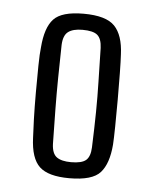

<svg xmlns="http://www.w3.org/2000/svg" viewBox="-40 -842 400 500"><g transform="rotate(5 160.0 -592.0)"><path d="M159 -377Q104 -377 81 -398.5Q58 -420 56 -474Q55 -489 54 -521.5Q53 -554 53 -591.5Q53 -629 53.5 -661.5Q54 -694 56 -710Q60 -762 81 -784.5Q102 -807 159 -807Q218 -807 240.5 -783.5Q263 -760 265 -710Q266 -694 266.5 -661.5Q267 -629 267 -591.5Q267 -554 266.5 -521.5Q266 -489 265 -474Q261 -424 240 -400.5Q219 -377 159 -377ZM160 -419Q188 -419 199 -428.5Q210 -438 211 -462Q213 -515 213.5 -555Q214 -595 213 -633.5Q212 -672 211 -722Q210 -746 199 -755.5Q188 -765 160 -765Q135 -765 122.5 -755.5Q110 -746 109 -721Q108 -672 107.5 -633.5Q107 -595 107.5 -555Q108 -515 109 -462Q110 -437 122.5 -428Q135 -419 160 -419Z"/></g></svg>

Font: Big Shoulders Display
Style: Regular
Weight: 400
Designer: Patric King
Foundry: XO Type Co
Version: Version 1.000; ttfautohint (v1.8.2)